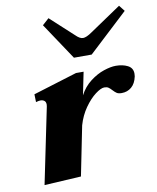

<svg xmlns="http://www.w3.org/2000/svg" viewBox="-85 -819 732 895"><g transform="rotate(-10 281.0 -371.5)"><path d="M291 -551 175 -725 206 -753 315 -653Q334 -634 349 -634Q365 -634 392 -653L540 -753L562 -725L375 -551ZM556 -429Q556 -421 555 -416Q548 -383 528.5 -366.5Q509 -350 482 -350Q467 -350 459 -355Q451 -360 441 -371Q432 -381 425 -385.5Q418 -390 406 -390Q390 -390 363.5 -370Q337 -350 312 -314.5Q287 -279 274 -234L227 0L53 10L127 -349Q128 -352 128 -358Q128 -371 120.5 -376.5Q113 -382 103 -382Q95 -382 81 -378L80 -415L288 -479H324L302 -371Q322 -409 354 -433.5Q386 -458 419 -469Q452 -480 476 -480Q509 -480 532.5 -468Q556 -456 556 -429Z"/></g></svg>

Font: Taviraj
Style: Bold Italic
Weight: 700
Italic angle: -12°
Designer: Katatrad Team
Foundry: CadsonDemak
Version: Version 1.001